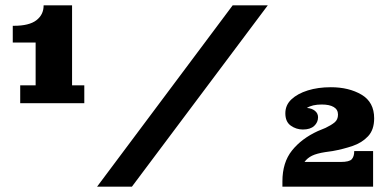

<svg xmlns="http://www.w3.org/2000/svg" viewBox="-20 -702 1462 722"><path d="M56 -314V-381H114V-542H28V-605H32Q90 -605 117 -626Q144 -647 144 -681V-682H251V-381H297V-314ZM345 0 855 -682H987L476 0ZM1042 0V-20Q1042 -91 1078 -136Q1114 -181 1175 -209L1204 -221Q1225 -231 1238 -241.5Q1251 -252 1251 -271Q1251 -290 1235 -299.5Q1219 -309 1190 -309Q1154 -309 1134 -296Q1152 -295 1164 -285.5Q1176 -276 1176 -261Q1176 -242 1161.5 -228.5Q1147 -215 1119 -215Q1094 -215 1073.5 -229.5Q1053 -244 1053 -276Q1053 -307 1076 -328.5Q1099 -350 1137.5 -362Q1176 -374 1224 -374Q1292 -374 1339.5 -346Q1387 -318 1387 -257Q1387 -214 1364 -189.5Q1341 -165 1305.5 -153Q1270 -141 1231 -134L1203 -130Q1171 -125 1153.5 -116.5Q1136 -108 1125 -93H1383V0ZM1261 -93Q1294 -93 1303 -103.5Q1312 -114 1312 -133V-134H1383V-93Z"/></svg>

Font: Montagu Slab 16pt
Style: Bold
Weight: 700
Designer: Florian Karsten
Foundry: Florian Karsten
Version: Version 1.000; ttfautohint (v1.8.3)